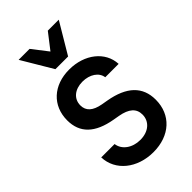

<svg xmlns="http://www.w3.org/2000/svg" viewBox="-289 -1067 1177 1177"><g transform="rotate(-45 300.0 -478.5)"><path d="M56 -190C60 -72 165 14 306 14C448 14 543 -73 543 -204C543 -317 472 -385 329 -410L289 -417C223 -429 191 -458 191 -506C191 -562 236 -600 303 -600C366 -600 415 -567 421 -520H537C532 -630 431 -710 298 -710C161 -710 69 -625 69 -498C69 -389 136 -324 273 -300L313 -293C386 -280 421 -249 421 -197C421 -137 373 -96 302 -96C233 -96 179 -135 172 -190ZM240 -771H350L469 -971H374L295 -869L216 -971H121Z"/></g></svg>

Font: CommitMono
Style: 700Regular
Weight: 700
Monospace: yes
Designer: Eigil Nikolajsen
Foundry: Eigil Nikolajsen
Version: Version 1.143